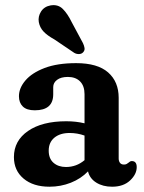

<svg xmlns="http://www.w3.org/2000/svg" viewBox="-20 -713 558 745"><path d="M34 -103.5Q34 -167 88.8 -204.8Q143.5 -242.5 237 -242.5Q275.5 -242.5 308 -234.5V-347.5Q308 -379.5 290.8 -397Q273.5 -414.5 243.5 -414.5Q216.5 -414.5 201.5 -403.2Q186.5 -392 186.5 -375V-347Q186.5 -285 115 -285Q83.5 -285 68.5 -299.8Q53.5 -314.5 53.5 -339.5Q53.5 -371.5 78.8 -401Q104 -430.5 153.2 -449.2Q202.5 -468 275.5 -468Q358.5 -468 399.5 -432Q440.5 -396 440.5 -333.5V-98Q440.5 -88 445.5 -81.2Q450.5 -74.5 461 -74.5Q467.5 -74.5 471.5 -76.8Q475.5 -79 479 -82Q481.5 -84.5 484.5 -86.2Q487.5 -88 491.5 -88Q510.5 -88 510.5 -64.5Q510.5 -37 484.8 -12.8Q459 11.5 415 11.5Q379 11.5 353.5 -4.5Q328 -20.5 321.5 -48Q294 -19.5 254.8 -4Q215.5 11.5 172 11.5Q109 11.5 71.5 -20Q34 -51.5 34 -103.5ZM169 -128.5Q169 -97.5 187.8 -81.2Q206.5 -65 236 -65Q276.5 -65 308 -91.5V-187Q280 -197 250 -197Q213 -197 191 -178.8Q169 -160.5 169 -128.5ZM258.5 -626.5 302 -545.5Q306.5 -536 308 -526.8Q309.5 -517.5 302.5 -510Q296.5 -503.5 286.5 -503.2Q276.5 -503 268 -508L191 -560Q163 -575.5 148.8 -590.8Q134.5 -606 130.5 -627.5Q127 -649 139.2 -668.2Q151.5 -687.5 176 -692Q205 -697 223.8 -678.2Q242.5 -659.5 258.5 -626.5Z"/></svg>

Font: Fraunces 72pt S100 SemiBold
Style: Regular
Weight: 600
Version: Version 1.000; ttfautohint (v1.8.3)